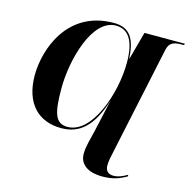

<svg xmlns="http://www.w3.org/2000/svg" viewBox="-133 -855 1206 1224"><g transform="rotate(15 469.5 -242.5)"><path d="M647 240C719 240 761 224 809 196L806 187C779 203 749 217 717 217C680 217 663 196 663 163C663 135 669 107 679 62L830 -647C841 -697 877 -704 924 -704H937L939 -714H673L622 -527C615 -652 581 -725 469 -725C161 -725 67 -441 67 -273C67 -85 168 10 316 10C438 10 519 -61 576 -242L528 -27C515 29 498 82 498 130C498 210 570 240 647 240ZM353 -8C272 -8 253 -73 253 -236C253 -426 330 -712 486 -712C570 -712 614 -643 614 -501C614 -300 516 -8 353 -8Z"/></g></svg>

Font: Noto Serif Display ExtraBold
Style: Italic
Weight: 800
Italic angle: -12°
Designer: Monotype Design Team
Foundry: Monotype Imaging Inc.
Version: Version 2.009